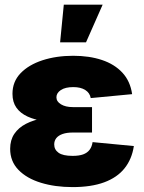

<svg xmlns="http://www.w3.org/2000/svg" viewBox="-20 -780 608 811"><path d="M286.6 10.3Q212.4 10.3 152.6 -8.1Q92.8 -26.4 57.9 -62.5Q22.9 -98.6 22.9 -151.4Q22.9 -188.5 40.5 -214.6Q58.1 -240.7 89.8 -257.1Q121.6 -273.4 163.8 -281Q206.1 -288.6 255.4 -288.6H368.7V-220.2H287.6Q262.2 -220.2 244.6 -214.1Q227.1 -208 218 -196.8Q209 -185.5 209 -169.9Q209 -147.9 227.3 -134.8Q245.6 -121.6 286.6 -121.6Q314 -121.6 331.3 -127.9Q348.6 -134.3 358.4 -147.2Q368.2 -160.2 371.1 -179.7L545.4 -163.1Q537.1 -107.9 506.1 -69.1Q475.1 -30.3 420.4 -10Q365.7 10.3 286.6 10.3ZM257.3 -261.7Q208.5 -261.7 167.5 -267.8Q126.5 -273.9 96.2 -287.8Q65.9 -301.8 49.3 -325.2Q32.7 -348.6 32.7 -383.8Q32.7 -435.1 66.9 -470.7Q101.1 -506.3 159.4 -525.4Q217.8 -544.4 289.1 -544.4Q357.4 -544.4 410.6 -526.6Q463.9 -508.8 497.1 -472.9Q530.3 -437 538.1 -382.3L363.3 -365.7Q359.4 -387.7 340.1 -399.9Q320.8 -412.1 289.6 -412.1Q255.9 -412.1 237.1 -399.7Q218.3 -387.2 218.3 -369.1Q218.3 -351.1 237.5 -339.4Q256.8 -327.6 287.6 -327.6H368.7V-261.7ZM233.9 -601.1 249.5 -760.3H413.6L343.3 -601.1Z"/></svg>

Font: Inter 20pt Black
Style: Regular
Weight: 900
Version: Version 4.001;git-66647c0bb